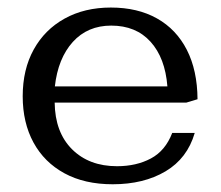

<svg xmlns="http://www.w3.org/2000/svg" viewBox="-20 -470 579 504"><path d="M275.9 13.7Q202.1 13.7 149.2 -15.1Q96.2 -43.9 67.9 -95.9Q39.6 -147.9 39.6 -217.3Q39.6 -287.6 68.4 -339.8Q97.2 -392.1 149.4 -421.1Q201.7 -450.2 271 -450.2Q341.3 -450.2 392.1 -421.6Q442.9 -393.1 470.5 -339.1Q498 -285.2 498.5 -209.5L469.2 -200.7H123.5Q124.5 -122.6 169.2 -78.1Q213.9 -33.7 287.1 -33.7Q337.9 -33.7 376 -54Q414.1 -74.2 432.1 -121.1H491.2Q471.7 -54.2 414.6 -20.3Q357.4 13.7 275.9 13.7ZM124 -243.2H419.4Q413.6 -317.9 375.2 -360.4Q336.9 -402.8 272 -402.8Q210 -402.8 171.1 -359.9Q132.3 -316.9 124 -243.2Z"/></svg>

Font: Kameron
Style: Regular
Weight: 400
Designer: Vernon Adams
Foundry: Vernon Adams
Version: Version 1.100